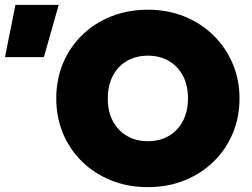

<svg xmlns="http://www.w3.org/2000/svg" viewBox="-198 -755 1038 790"><path d="M410.5 15Q328.5 15 259.5 -12.8Q190.5 -40.5 139.8 -90Q89 -139.5 61.2 -206Q33.5 -272.5 33.5 -350Q33.5 -428 61.2 -494.5Q89 -561 139.8 -610.5Q190.5 -660 259.5 -687.5Q328.5 -715 410.5 -715Q492.5 -715 561.2 -687Q630 -659 680.8 -609Q731.5 -559 759.5 -492.8Q787.5 -426.5 787.5 -350Q787.5 -272.5 759.5 -206Q731.5 -139.5 680.8 -90Q630 -40.5 561.2 -12.8Q492.5 15 410.5 15ZM410.5 -174Q447 -174 477.2 -186.2Q507.5 -198.5 529.5 -221.5Q551.5 -244.5 563.5 -277Q575.5 -309.5 575.5 -350Q575.5 -404 554.5 -443.5Q533.5 -483 496.2 -504.5Q459 -526 410.5 -526Q374 -526 343.8 -513.8Q313.5 -501.5 291.5 -478.5Q269.5 -455.5 257.5 -423Q245.5 -390.5 245.5 -350Q245.5 -296 266.5 -256.5Q287.5 -217 324.8 -195.5Q362 -174 410.5 -174ZM-177.5 -520 -134.5 -735H43.5L-17.5 -520Z"/></svg>

Font: Geologica Cursive Black
Style: Regular
Weight: 900
Designer: Sindre Bremnes, Frode Helland
Foundry: Monokrom Skriftforlag AS
Version: Version 1.010;gftools[0.9.28]